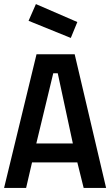

<svg xmlns="http://www.w3.org/2000/svg" viewBox="-20 -921 540 941"><path d="M156 -901 359 -813 327 -735 120 -819ZM0 0 159 -655H346L500 0H390L359 -125H137L108 0ZM337 -218 263 -562H241L158 -218Z"/></svg>

Font: TypoPRO Lekton
Style: Bold
Weight: 700
Monospace: yes
Designer: Paolo Mazzetti, Luciano Perondi, Raffaele Flato, Elena Papassissa, Emilio Macchia, Michela Povoleri, Tobias Seemiller, R
Version: Version 34.000